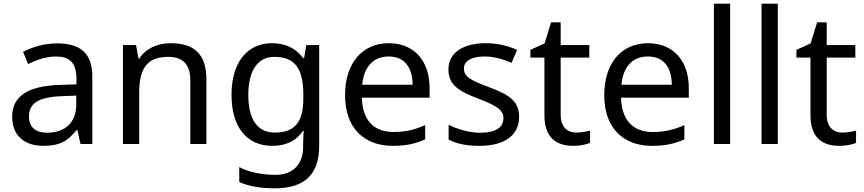

<svg xmlns="http://www.w3.org/2000/svg" viewBox="-20 -780 4679 1040"><path d="M288 -545C218 -545 152 -524 105 -499L132 -433C176 -454 227 -474 283 -474C353 -474 394 -444 394 -355V-323L303 -320C128 -315 46 -256 46 -149C46 -40 118 10 215 10C305 10 348 -17 395 -76H399L416 0H480V-365C480 -490 418 -545 288 -545ZM314 -259 393 -262V-214C393 -110 325 -61 235 -61C177 -61 137 -88 137 -148C137 -216 180 -254 314 -259Z M904 -546C836 -546 770 -519 735 -463H730L717 -536H646V0H734V-278C734 -403 772 -472 891 -472C973 -472 1011 -429 1011 -343V0H1098V-349C1098 -487 1032 -546 904 -546Z M1454 -546C1316 -546 1234 -438 1234 -267C1234 -92 1316 10 1455 10C1528 10 1584 -16 1621 -71H1625C1624 -59 1622 -21 1622 -5V16C1622 110 1566 167 1474 167C1397 167 1327 152 1276 125V206C1327 229 1391 240 1469 240C1633 240 1709 162 1709 9V-536H1639L1627 -465H1622C1582 -520 1524 -546 1454 -546ZM1466 -472C1574 -472 1623 -413 1623 -267V-246C1623 -117 1576 -62 1468 -62C1374 -62 1325 -134 1325 -266C1325 -398 1376 -472 1466 -472Z M2086 -546C1944 -546 1849 -440 1849 -264C1849 -85 1954 10 2107 10C2180 10 2228 -1 2283 -25V-102C2227 -78 2179 -65 2111 -65C2004 -65 1943 -130 1940 -251H2307V-304C2307 -450 2223 -546 2086 -546ZM2085 -474C2174 -474 2214 -412 2215 -321H1942C1951 -417 2001 -474 2085 -474Z M2792 -148C2792 -234 2733 -269 2631 -307C2528 -346 2493 -364 2493 -409C2493 -449 2532 -474 2604 -474C2656 -474 2706 -459 2751 -440L2781 -510C2731 -532 2675 -546 2610 -546C2490 -546 2409 -495 2409 -404C2409 -316 2471 -284 2575 -244C2680 -204 2707 -180 2707 -140C2707 -92 2669 -61 2580 -61C2517 -61 2452 -83 2410 -104V-24C2451 -2 2503 10 2578 10C2709 10 2792 -44 2792 -148Z M3101 -62C3052 -62 3017 -93 3017 -158V-468H3172V-536H3017V-659H2965L2930 -545L2853 -510V-468H2929V-156C2929 -26 3002 10 3086 10C3118 10 3157 3 3176 -6V-73C3159 -67 3127 -62 3101 -62Z M3490 -546C3348 -546 3253 -440 3253 -264C3253 -85 3358 10 3511 10C3584 10 3632 -1 3687 -25V-102C3631 -78 3583 -65 3515 -65C3408 -65 3347 -130 3344 -251H3711V-304C3711 -450 3627 -546 3490 -546ZM3489 -474C3578 -474 3618 -412 3619 -321H3346C3355 -417 3405 -474 3489 -474Z M3935 0V-760H3847V0Z M4193 0V-760H4105V0Z M4542 -62C4493 -62 4458 -93 4458 -158V-468H4613V-536H4458V-659H4406L4371 -545L4294 -510V-468H4370V-156C4370 -26 4443 10 4527 10C4559 10 4598 3 4617 -6V-73C4600 -67 4568 -62 4542 -62Z"/></svg>

Font: Noto Sans Hebrew Droid Medium
Style: Regular
Weight: 500
Designer: Monotype Design Team
Foundry: Monotype Imaging Inc.
Version: Version 1.100